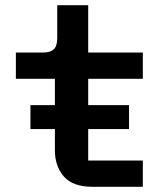

<svg xmlns="http://www.w3.org/2000/svg" viewBox="-20 -718 640 738"><path d="M529 -101C529 -101 319 -101 319 -101C319 -101 319 -222 319 -222C319 -222 476 -222 476 -222C476 -222 476 -314 476 -314C476 -314 319 -314 319 -314C319 -314 319 -415 319 -415C319 -415 529 -415 529 -415C529 -415 529 -516 529 -516C529 -516 319 -516 319 -516C319 -516 319 -698 319 -698C319 -698 200 -698 200 -698C200 -698 200 -573 200 -573C200 -573 200 -573 200 -573C200 -552 196 -537 187 -529C178 -520 164 -516 143 -516C143 -516 41 -516 41 -516C41 -516 41 -415 41 -415C41 -415 191 -415 191 -415C191 -415 191 -314 191 -314C191 -314 97 -314 97 -314C97 -314 97 -222 97 -222C97 -222 191 -222 191 -222C191 -222 191 -140 191 -140C191 -140 191 -140 191 -140C191 -99 203 -65 226 -39C249 -13 286 0 335 0C335 0 529 0 529 0C529 0 529 -101 529 -101Z"/></svg>

Font: IBM Plex Mono Mod
Style: SemiBold
Weight: 500
Designer: Mike Abbink, Paul van der Laan, Pieter van Rosmalen
Foundry: Bold Monday
Version: ""